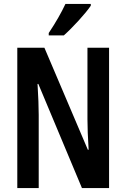

<svg xmlns="http://www.w3.org/2000/svg" viewBox="-20 -957 642 977"><path d="M442 -928V-937H313C292 -892 264 -843 228 -789V-777H305C350 -817 416 -889 442 -928ZM535 0V-714H425V-350C425 -310 427 -259 431 -195H427L206 -714H68V0H177V-372C177 -413 175 -465 171 -530H175L397 0Z"/></svg>

Font: Noto Sans Georgian ExtraCondensed SemiBold
Style: Regular
Weight: 600
Width: 2
Designer: Monotype Design Team, Akaki Razmadze
Foundry: Google LLC
Version: Version 2.005